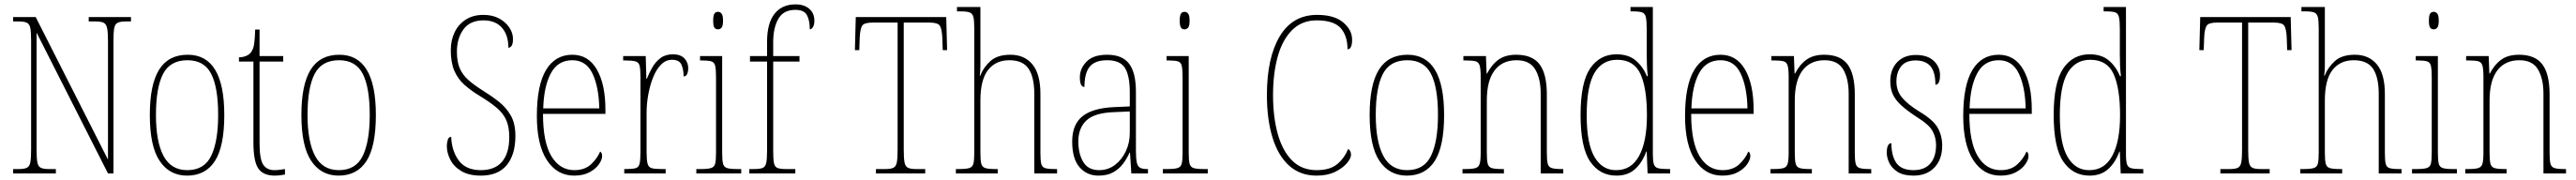

<svg xmlns="http://www.w3.org/2000/svg" viewBox="-20 -792 11760 822"><path d="M40 0V-20H66Q91 -20 103 -26Q115 -32 118.5 -51Q122 -70 122 -108V-606Q122 -645 118.5 -663.5Q115 -682 103 -688Q91 -694 66 -694H40V-714H143L473 -63V-606Q473 -645 469 -663.5Q465 -682 453.5 -688Q442 -694 417 -694H385V-714H578V-694H554Q529 -694 517 -688Q505 -682 501.5 -663.5Q498 -645 498 -606V0H473L147 -643V-108Q147 -70 150.5 -51Q154 -32 166 -26Q178 -20 203 -20H235V0Z M834 10Q754 10 709 -57Q664 -124 664 -267Q664 -406 706.5 -474Q749 -542 837 -542Q1004 -542 1004 -267Q1004 -123 961 -56.5Q918 10 834 10ZM835 -15Q913 -15 944.5 -81Q976 -147 976 -267Q976 -393 944 -455Q912 -517 836 -517Q757 -517 724.5 -454.5Q692 -392 692 -267Q692 -145 726.5 -80Q761 -15 835 -15Z M1235 10Q1181 10 1159 -23Q1137 -56 1137 -141V-511H1071V-530Q1109 -532 1125 -552Q1137 -567 1140.5 -592.5Q1144 -618 1145 -657H1165V-536H1273V-511H1165V-138Q1165 -66 1181.5 -40.5Q1198 -15 1233 -15Q1246 -15 1256.5 -16.5Q1267 -18 1281 -20V5Q1256 10 1235 10Z M1526 10Q1446 10 1401 -57Q1356 -124 1356 -267Q1356 -406 1398.5 -474Q1441 -542 1529 -542Q1696 -542 1696 -267Q1696 -123 1653 -56.5Q1610 10 1526 10ZM1527 -15Q1605 -15 1636.5 -81Q1668 -147 1668 -267Q1668 -393 1636 -455Q1604 -517 1528 -517Q1449 -517 1416.5 -454.5Q1384 -392 1384 -267Q1384 -145 1418.5 -80Q1453 -15 1527 -15Z M2175 10Q2121 10 2086.5 -10.5Q2052 -31 2036 -62.5Q2020 -94 2020 -125Q2020 -138 2024 -152.5Q2028 -167 2040 -167Q2042 -103 2074.5 -59Q2107 -15 2175 -15Q2240 -15 2272.5 -54Q2305 -93 2305 -165Q2305 -212 2291.5 -243Q2278 -274 2248 -299.5Q2218 -325 2170 -354Q2129 -379 2099.5 -405.5Q2070 -432 2054 -469.5Q2038 -507 2038 -563Q2038 -608 2055.5 -644.5Q2073 -681 2106.5 -702.5Q2140 -724 2187 -724Q2229 -724 2259 -707.5Q2289 -691 2305.5 -666Q2322 -641 2322 -614Q2322 -593 2316 -583.5Q2310 -574 2301 -574Q2301 -632 2271.5 -665.5Q2242 -699 2187 -699Q2126 -699 2096 -658Q2066 -617 2066 -556Q2066 -510 2079 -480Q2092 -450 2118.5 -426.5Q2145 -403 2185 -378Q2224 -354 2257.5 -327.5Q2291 -301 2312 -264.5Q2333 -228 2333 -171Q2333 -86 2293.5 -38Q2254 10 2175 10Z M2601 10Q2523 10 2477 -60.5Q2431 -131 2431 -262Q2431 -403 2473 -472.5Q2515 -542 2593 -542Q2666 -542 2705 -474.5Q2744 -407 2744 -291V-272H2459Q2459 -142 2497.5 -78.5Q2536 -15 2602 -15Q2649 -15 2677.5 -41Q2706 -67 2720 -100Q2729 -95 2729 -79Q2729 -63 2714.5 -42Q2700 -21 2671.5 -5.5Q2643 10 2601 10ZM2716 -297Q2714 -395 2685 -456Q2656 -517 2593 -517Q2527 -517 2495 -457.5Q2463 -398 2460 -297Z M2830 0V-20H2837Q2868 -20 2882 -24Q2896 -28 2900 -44.5Q2904 -61 2904 -97V-441Q2904 -476 2900 -492Q2896 -508 2880.5 -512Q2865 -516 2832 -516H2825V-536H2928L2931 -432H2933Q2943 -457 2957.5 -483Q2972 -509 2995 -526.5Q3018 -544 3052 -544Q3087 -544 3104.5 -525.5Q3122 -507 3122 -481Q3122 -465 3117 -454Q3112 -443 3101 -443Q3101 -475 3091 -497Q3081 -519 3048 -519Q3020 -519 2998.5 -497.5Q2977 -476 2962.5 -440.5Q2948 -405 2940 -362Q2932 -319 2932 -277V-97Q2932 -61 2936.5 -44.5Q2941 -28 2955.5 -24Q2970 -20 3001 -20H3019V0Z M3258 -658Q3247 -658 3241.5 -666Q3236 -674 3236 -698Q3236 -721 3241.5 -729.5Q3247 -738 3258 -738Q3268 -738 3274.5 -729.5Q3281 -721 3281 -698Q3281 -674 3274.5 -666Q3268 -658 3258 -658ZM3159 0V-20H3179Q3211 -20 3226 -24.5Q3241 -29 3245 -44.5Q3249 -60 3249 -95V-437Q3249 -473 3245.5 -490Q3242 -507 3228.5 -511.5Q3215 -516 3185 -516H3176V-536H3277V-95Q3277 -60 3281 -44.5Q3285 -29 3299.5 -24.5Q3314 -20 3346 -20H3364V0Z M3401 0V-20H3422Q3449 -20 3461.5 -25Q3474 -30 3478 -47.5Q3482 -65 3482 -102V-511H3404V-536H3482V-601Q3482 -686 3516 -729Q3550 -772 3612 -772Q3651 -772 3674.5 -752Q3698 -732 3698 -697Q3698 -679 3691.5 -668.5Q3685 -658 3677 -658Q3677 -699 3664 -723Q3651 -747 3611 -747Q3557 -747 3533.5 -706Q3510 -665 3510 -600V-536H3630V-511H3510V-102Q3510 -65 3513.5 -47.5Q3517 -30 3529.5 -25Q3542 -20 3569 -20H3611V0Z M3979 0V-20H4022Q4047 -20 4059 -26Q4071 -32 4074.5 -51Q4078 -70 4078 -108V-689H3965Q3926 -689 3916.5 -675Q3907 -661 3905 -620L3903 -563H3883L3887 -714H4300L4304 -563H4284L4282 -620Q4280 -661 4270.5 -675Q4261 -689 4222 -689H4106V-108Q4106 -70 4109.5 -51Q4113 -32 4125 -26Q4137 -20 4162 -20H4204V0Z M4344 0V-20H4358Q4390 -20 4405 -24.5Q4420 -29 4424 -44.5Q4428 -60 4428 -95V-663Q4428 -698 4424 -714Q4420 -730 4407.5 -735Q4395 -740 4368 -740H4349V-760H4456V-491Q4456 -471 4453 -446H4455Q4469 -483 4501 -512.5Q4533 -542 4593 -542Q4657 -542 4693.5 -498Q4730 -454 4730 -363V-94Q4730 -61 4733.5 -45Q4737 -29 4751 -24.5Q4765 -20 4796 -20H4806V0H4702V-363Q4702 -439 4676 -478Q4650 -517 4588 -517Q4526 -517 4491 -472.5Q4456 -428 4456 -333V-95Q4456 -60 4460 -44.5Q4464 -29 4478.5 -24.5Q4493 -20 4525 -20H4535V0Z M4995 10Q4942 10 4908.5 -28.5Q4875 -67 4875 -146Q4875 -224 4922.5 -261.5Q4970 -299 5069 -303L5138 -306V-371Q5138 -446 5116 -481.5Q5094 -517 5035 -517Q4979 -517 4955 -487.5Q4931 -458 4931 -395Q4910 -395 4910 -439Q4910 -479 4940.5 -510.5Q4971 -542 5035 -542Q5103 -542 5134.5 -501.5Q5166 -461 5166 -372V-105Q5166 -68 5170 -50Q5174 -32 5185 -26Q5196 -20 5217 -20H5221V0H5145L5139 -95H5137Q5125 -68 5107 -44Q5089 -20 5062 -5Q5035 10 4995 10ZM4998 -15Q5039 -15 5070.5 -39Q5102 -63 5120 -101.5Q5138 -140 5138 -185V-283L5068 -280Q4977 -277 4940 -242Q4903 -207 4903 -146Q4903 -90 4925.5 -52.5Q4948 -15 4998 -15Z M5388 -658Q5377 -658 5371.5 -666Q5366 -674 5366 -698Q5366 -721 5371.5 -729.5Q5377 -738 5388 -738Q5398 -738 5404.5 -729.5Q5411 -721 5411 -698Q5411 -674 5404.5 -666Q5398 -658 5388 -658ZM5289 0V-20H5309Q5341 -20 5356 -24.5Q5371 -29 5375 -44.5Q5379 -60 5379 -95V-437Q5379 -473 5375.5 -490Q5372 -507 5358.5 -511.5Q5345 -516 5315 -516H5306V-536H5407V-95Q5407 -60 5411 -44.5Q5415 -29 5429.5 -24.5Q5444 -20 5476 -20H5494V0Z M5991 10Q5916 10 5865.5 -35.5Q5815 -81 5789.5 -164Q5764 -247 5764 -358Q5764 -528 5822.5 -626Q5881 -724 5993 -724Q6072 -724 6112.5 -689.5Q6153 -655 6153 -611Q6153 -567 6132 -567Q6132 -629 6100.5 -664Q6069 -699 5991 -699Q5924 -699 5879.5 -655Q5835 -611 5813.5 -534Q5792 -457 5792 -358Q5792 -258 5813.5 -180.5Q5835 -103 5879 -59Q5923 -15 5991 -15Q6052 -15 6085 -42.5Q6118 -70 6135 -112Q6148 -104 6148 -85Q6148 -69 6129 -46.5Q6110 -24 6075 -7Q6040 10 5991 10Z M6403 10Q6323 10 6278 -57Q6233 -124 6233 -267Q6233 -406 6275.5 -474Q6318 -542 6406 -542Q6573 -542 6573 -267Q6573 -123 6530 -56.5Q6487 10 6403 10ZM6404 -15Q6482 -15 6513.5 -81Q6545 -147 6545 -267Q6545 -393 6513 -455Q6481 -517 6405 -517Q6326 -517 6293.5 -454.5Q6261 -392 6261 -267Q6261 -145 6295.5 -80Q6330 -15 6404 -15Z M6657 0V-20H6670Q6702 -20 6716.5 -24.5Q6731 -29 6735.5 -44.5Q6740 -60 6740 -95V-441Q6740 -476 6735.5 -492Q6731 -508 6717 -512Q6703 -516 6673 -516H6661V-536H6764L6767 -456H6769Q6791 -498 6822 -520Q6853 -542 6902 -542Q6976 -542 7009 -498Q7042 -454 7042 -361V-95Q7042 -60 7046 -44.5Q7050 -29 7064.5 -24.5Q7079 -20 7110 -20H7117V0H7014V-364Q7014 -433 6989 -475Q6964 -517 6904 -517Q6839 -517 6803.5 -470.5Q6768 -424 6768 -333V-95Q6768 -60 6772 -44.5Q6776 -29 6790.5 -24.5Q6805 -20 6837 -20H6846V0Z M7360 10Q7284 10 7240 -54Q7196 -118 7196 -267Q7196 -416 7240 -480Q7284 -544 7360 -544Q7414 -544 7447 -516.5Q7480 -489 7499 -444H7503Q7500 -468 7499 -493.5Q7498 -519 7498 -544V-658Q7498 -697 7494 -714Q7490 -731 7477 -735.5Q7464 -740 7435 -740H7424V-760H7526V-88Q7526 -57 7530.5 -42.5Q7535 -28 7549.5 -24Q7564 -20 7594 -20H7605V0H7502L7498 -100H7496Q7478 -50 7445 -20Q7412 10 7360 10ZM7359 -15Q7428 -15 7463.5 -80.5Q7499 -146 7499 -265Q7499 -389 7469.5 -454Q7440 -519 7363 -519Q7295 -519 7259.5 -459Q7224 -399 7224 -265Q7224 -135 7260 -74.5Q7296 -14 7359 -15Z M7843 10Q7765 10 7719 -60.5Q7673 -131 7673 -262Q7673 -403 7715 -472.5Q7757 -542 7835 -542Q7908 -542 7947 -474.5Q7986 -407 7986 -291V-272H7701Q7701 -142 7739.5 -78.5Q7778 -15 7844 -15Q7891 -15 7919.5 -41Q7948 -67 7962 -100Q7971 -95 7971 -79Q7971 -63 7956.5 -42Q7942 -21 7913.5 -5.5Q7885 10 7843 10ZM7958 -297Q7956 -395 7927 -456Q7898 -517 7835 -517Q7769 -517 7737 -457.5Q7705 -398 7702 -297Z M8063 0V-20H8076Q8108 -20 8122.5 -24.5Q8137 -29 8141.5 -44.5Q8146 -60 8146 -95V-441Q8146 -476 8141.5 -492Q8137 -508 8123 -512Q8109 -516 8079 -516H8067V-536H8170L8173 -456H8175Q8197 -498 8228 -520Q8259 -542 8308 -542Q8382 -542 8415 -498Q8448 -454 8448 -361V-95Q8448 -60 8452 -44.5Q8456 -29 8470.5 -24.5Q8485 -20 8516 -20H8523V0H8420V-364Q8420 -433 8395 -475Q8370 -517 8310 -517Q8245 -517 8209.5 -470.5Q8174 -424 8174 -333V-95Q8174 -60 8178 -44.5Q8182 -29 8196.5 -24.5Q8211 -20 8243 -20H8252V0Z M8716 10Q8670 10 8643.5 -7Q8617 -24 8605.5 -48Q8594 -72 8594 -94Q8594 -138 8615 -138Q8615 -80 8638 -47.5Q8661 -15 8716 -15Q8766 -15 8792.5 -45Q8819 -75 8819 -130Q8819 -164 8803 -193.5Q8787 -223 8732 -257Q8686 -287 8659.5 -311.5Q8633 -336 8621.5 -361.5Q8610 -387 8610 -421Q8610 -475 8641.5 -508Q8673 -541 8727 -541Q8780 -541 8808.5 -514Q8837 -487 8837 -449Q8837 -405 8816 -405Q8816 -463 8793.5 -489.5Q8771 -516 8726 -516Q8680 -516 8659 -488.5Q8638 -461 8638 -420Q8638 -377 8664 -346Q8690 -315 8742 -283Q8806 -245 8826.5 -208.5Q8847 -172 8847 -127Q8847 -64 8811.5 -27Q8776 10 8716 10Z M9113 10Q9035 10 8989 -60.5Q8943 -131 8943 -262Q8943 -403 8985 -472.5Q9027 -542 9105 -542Q9178 -542 9217 -474.5Q9256 -407 9256 -291V-272H8971Q8971 -142 9009.5 -78.5Q9048 -15 9114 -15Q9161 -15 9189.5 -41Q9218 -67 9232 -100Q9241 -95 9241 -79Q9241 -63 9226.5 -42Q9212 -21 9183.5 -5.5Q9155 10 9113 10ZM9228 -297Q9226 -395 9197 -456Q9168 -517 9105 -517Q9039 -517 9007 -457.5Q8975 -398 8972 -297Z M9520 10Q9444 10 9400 -54Q9356 -118 9356 -267Q9356 -416 9400 -480Q9444 -544 9520 -544Q9574 -544 9607 -516.5Q9640 -489 9659 -444H9663Q9660 -468 9659 -493.5Q9658 -519 9658 -544V-658Q9658 -697 9654 -714Q9650 -731 9637 -735.5Q9624 -740 9595 -740H9584V-760H9686V-88Q9686 -57 9690.5 -42.5Q9695 -28 9709.5 -24Q9724 -20 9754 -20H9765V0H9662L9658 -100H9656Q9638 -50 9605 -20Q9572 10 9520 10ZM9519 -15Q9588 -15 9623.5 -80.5Q9659 -146 9659 -265Q9659 -389 9629.5 -454Q9600 -519 9523 -519Q9455 -519 9419.5 -459Q9384 -399 9384 -265Q9384 -135 9420 -74.5Q9456 -14 9519 -15Z M10117 0V-20H10160Q10185 -20 10197 -26Q10209 -32 10212.5 -51Q10216 -70 10216 -108V-689H10103Q10064 -689 10054.5 -675Q10045 -661 10043 -620L10041 -563H10021L10025 -714H10438L10442 -563H10422L10420 -620Q10418 -661 10408.5 -675Q10399 -689 10360 -689H10244V-108Q10244 -70 10247.5 -51Q10251 -32 10263 -26Q10275 -20 10300 -20H10342V0Z M10482 0V-20H10496Q10528 -20 10543 -24.5Q10558 -29 10562 -44.5Q10566 -60 10566 -95V-663Q10566 -698 10562 -714Q10558 -730 10545.5 -735Q10533 -740 10506 -740H10487V-760H10594V-491Q10594 -471 10591 -446H10593Q10607 -483 10639 -512.5Q10671 -542 10731 -542Q10795 -542 10831.5 -498Q10868 -454 10868 -363V-94Q10868 -61 10871.5 -45Q10875 -29 10889 -24.5Q10903 -20 10934 -20H10944V0H10840V-363Q10840 -439 10814 -478Q10788 -517 10726 -517Q10664 -517 10629 -472.5Q10594 -428 10594 -333V-95Q10594 -60 10598 -44.5Q10602 -29 10616.5 -24.5Q10631 -20 10663 -20H10673V0Z M11091 -658Q11080 -658 11074.5 -666Q11069 -674 11069 -698Q11069 -721 11074.5 -729.5Q11080 -738 11091 -738Q11101 -738 11107.5 -729.5Q11114 -721 11114 -698Q11114 -674 11107.5 -666Q11101 -658 11091 -658ZM10992 0V-20H11012Q11044 -20 11059 -24.5Q11074 -29 11078 -44.5Q11082 -60 11082 -95V-437Q11082 -473 11078.5 -490Q11075 -507 11061.5 -511.5Q11048 -516 11018 -516H11009V-536H11110V-95Q11110 -60 11114 -44.5Q11118 -29 11132.5 -24.5Q11147 -20 11179 -20H11197V0Z M11235 0V-20H11248Q11280 -20 11294.5 -24.5Q11309 -29 11313.5 -44.5Q11318 -60 11318 -95V-441Q11318 -476 11313.5 -492Q11309 -508 11295 -512Q11281 -516 11251 -516H11239V-536H11342L11345 -456H11347Q11369 -498 11400 -520Q11431 -542 11480 -542Q11554 -542 11587 -498Q11620 -454 11620 -361V-95Q11620 -60 11624 -44.5Q11628 -29 11642.5 -24.5Q11657 -20 11688 -20H11695V0H11592V-364Q11592 -433 11567 -475Q11542 -517 11482 -517Q11417 -517 11381.5 -470.5Q11346 -424 11346 -333V-95Q11346 -60 11350 -44.5Q11354 -29 11368.5 -24.5Q11383 -20 11415 -20H11424V0Z"/></svg>

Font: Noto Serif Thai Condensed Thin
Style: Regular
Weight: 100
Width: 3
Designer: Monotype Design Team
Foundry: Monotype Imaging Inc.
Version: Version 2.001; ttfautohint (v1.8.4.7-5d5b)